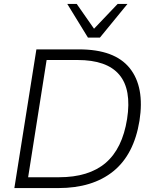

<svg xmlns="http://www.w3.org/2000/svg" viewBox="-20 -956 780 976"><path d="M53 0 165 -705H382Q563 -705 639.5 -609.5Q716 -514 689 -342Q661 -170 555.5 -85Q450 0 277 0ZM123 -55H280Q431 -55 516.5 -127.5Q602 -200 626 -351Q673 -651 374 -651H217ZM427 -765 322 -936H370L458 -810L578 -936H628L488 -765Z"/></svg>

Font: Mulish Light
Style: Italic
Weight: 300
Italic angle: -9°
Designer: Vernon Adams
Foundry: Vernon Adams
Version: Version 3.603; ttfautohint (v1.8.3)